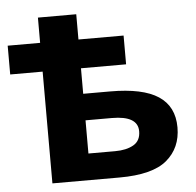

<svg xmlns="http://www.w3.org/2000/svg" viewBox="-48 -693 759 743"><g transform="rotate(-5 331.0 -322.0)"><path d="M274.9 -644V-545.9H450.2V-434.1H274.9V-335H379.9Q505.9 -335 566.4 -295.2Q627 -255.4 627 -173.8Q627 -94.2 571 -47.1Q515.1 0 386.2 0H126V-434.1H0V-545.9H126V-644ZM377 -231.9H274.9V-103H378.9Q422.4 -103 450.2 -118.9Q478 -134.8 478 -171.9Q478 -231.9 377 -231.9Z"/></g></svg>

Font: Open Sans
Style: Bold
Weight: 700
Designer: Monotype Design Team
Foundry: Monotype Imaging Inc.
Version: Version 3.000; ttfautohint (v1.8.4)